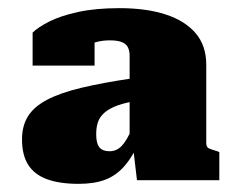

<svg xmlns="http://www.w3.org/2000/svg" viewBox="-20 -745 589 471"><path d="M306 -553V-496Q278 -491 260 -483Q242 -475 232.5 -465Q223 -455 219.5 -443Q216 -431 216 -416Q216 -401 219.5 -391.5Q223 -382 230.5 -378Q238 -374 249 -374Q266 -374 278.5 -387Q291 -400 304 -430L324 -403Q307 -363 286.5 -339Q266 -315 239 -304.5Q212 -294 173 -294Q126 -294 95 -305.5Q64 -317 49 -341Q34 -365 34 -403Q34 -436 48.5 -459.5Q63 -483 95 -500Q127 -517 179 -529.5Q231 -542 306 -553ZM316 -303 306 -388 298 -379V-608Q298 -620 294 -628.5Q290 -637 279.5 -641.5Q269 -646 249 -646Q233 -646 219 -642.5Q205 -639 195 -633.5Q185 -628 181 -621Q178 -627 179.5 -636.5Q181 -646 188.5 -654Q196 -662 212 -663V-584H60V-665Q73 -678 100.5 -692Q128 -706 171 -715.5Q214 -725 273 -725Q339 -725 386.5 -709.5Q434 -694 460 -663.5Q486 -633 486 -586V-394Q486 -384 492.5 -381Q499 -378 513 -374L518 -372V-303Z"/></svg>

Font: Roboto Serif 20pt Black
Style: Regular
Weight: 900
Version: Version 1.008